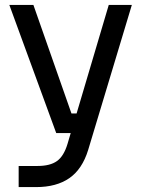

<svg xmlns="http://www.w3.org/2000/svg" viewBox="-20 -554 587 782"><path d="M56 122H133Q184 122 212 102Q240 82 255 32L268 -12H209L18 -534H116L271 -92H292L423 -534H517L339 57Q315 135 262.5 171.5Q210 208 127 208H56Z"/></svg>

Font: Sora-SIA
Style: Regular
Weight: 400
Designer: Jonathan Barnbrook, Julián Moncada
Foundry: Barnbrook Fonts
Version: Version 2.000